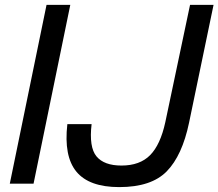

<svg xmlns="http://www.w3.org/2000/svg" viewBox="-20 -750 892 784"><path d="M267 -730 117 0H20L170 -730ZM255 -243H354Q343 -149 374 -111.5Q405 -74 476 -74Q551 -74 593 -116.5Q635 -159 655 -251L756 -730H852L752 -249Q724 -115 661 -50.5Q598 14 467 14Q344 14 292 -49Q240 -112 255 -243Z"/></svg>

Font: Nacelle
Style: Italic
Weight: 400
Italic angle: -12°
Designer: Sora Sagano
Foundry: Sora Sagano
Version: Version 1.000;FEAKit 1.0